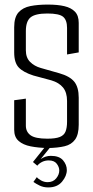

<svg xmlns="http://www.w3.org/2000/svg" viewBox="-20 -643 408 839"><path d="M190 4Q147 3 114 -3.5Q81 -10 61.5 -27Q42 -44 42 -76V-205L93 -212V-94Q93 -67 113.5 -52Q134 -37 187 -37Q223 -37 241.5 -44.5Q260 -52 266.5 -68.5Q273 -85 273 -111V-202Q273 -239 255.5 -260.5Q238 -282 204 -292L126 -313Q82 -327 62 -348Q42 -369 42 -414V-524Q42 -568 61 -589Q80 -610 113 -616.5Q146 -623 189 -623Q232 -623 261.5 -616Q291 -609 307.5 -592Q324 -575 324 -543V-414L273 -405V-521Q273 -555 256 -569.5Q239 -584 187 -584Q134 -584 113.5 -567Q93 -550 93 -507V-423Q93 -391 111.5 -372.5Q130 -354 158 -346L239 -323Q285 -310 304.5 -286Q324 -262 324 -216V-98Q324 -55 308 -33Q292 -11 262.5 -4Q233 3 190 4ZM191 176Q170 176 153.5 168Q137 160 126 152L141 131Q146 138 159.5 145.5Q173 153 188 153Q212 153 225.5 136.5Q239 120 239 102Q239 87 228 72.5Q217 58 193 58Q177 58 164 64.5Q151 71 143 81L124 65L176 0H200L158 52Q179 38 202 38Q239 38 255.5 57.5Q272 77 272 100Q272 126 251 151Q230 176 191 176Z"/></svg>

Font: Smooch Sans Thin
Style: Regular
Weight: 400
Version: Version 1.010